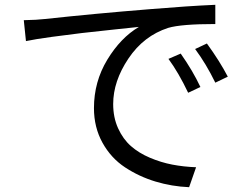

<svg xmlns="http://www.w3.org/2000/svg" viewBox="-20 -742 1040 799"><path d="M79 -658Q134 -659 168 -663Q370 -685 606 -704Q762 -717 876 -722V-642Q734 -642 680 -626Q578 -593 514.5 -498.5Q451 -404 451 -309Q451 -253 471.5 -208Q492 -163 525 -134Q558 -105 604 -85.5Q650 -66 697 -57Q744 -48 796 -46L767 37Q695 34 627 13.5Q559 -7 500.5 -45.5Q442 -84 406.5 -148Q371 -212 371 -292Q371 -402 426.5 -493.5Q482 -585 558 -630Q540 -628 458 -619.5Q376 -611 320.5 -604.5Q265 -598 195.5 -588.5Q126 -579 88 -571ZM732 -519Q782 -448 814 -380L763 -356Q723 -440 681 -497ZM841 -561Q894 -488 928 -423L876 -398Q838 -476 792 -538Z"/></svg>

Font: Noto Sans SC
Style: Regular
Weight: 400
Designer: Ryoko NISHIZUKA  (kana, bopomofo & ideographs); Paul D. Hunt (Latin, Greek & Cyrillic); Sandoll Communications , Soo-you
Foundry: Adobe
Version: Version 2.002;hotconv 1.0.116;makeotfexe 2.5.65601